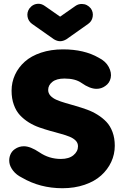

<svg xmlns="http://www.w3.org/2000/svg" viewBox="-20 -976 650 1012"><path d="M312 -715.8Q423.8 -715.8 500 -671.9Q537.1 -653.3 553.2 -623Q569.3 -592.8 563.5 -565.4Q557.6 -538.1 535.2 -522.9Q514.6 -507.8 488.8 -507.8Q453.6 -507.8 409.2 -539.1Q377 -562 319.8 -562Q277.8 -562 255.9 -544.4Q233.9 -526.9 233.9 -502Q233.9 -484.9 245.8 -471.7Q257.8 -458.5 278.1 -449.7Q298.3 -440.9 324.7 -433.3Q351.1 -425.8 380.4 -417.2Q409.7 -408.7 438.7 -398.2Q467.8 -387.7 494.1 -371.3Q520.5 -355 540.8 -333.7Q561 -312.5 573 -280.3Q585 -248 585 -208Q585 -162.6 566.2 -122.3Q547.4 -82 512.9 -51Q478.5 -20 425.8 -2Q373 16.1 309.1 16.1Q190.9 16.1 95.2 -40Q66.4 -54.2 49.6 -75.7Q32.7 -97.2 29.5 -118.4Q26.4 -139.6 33.9 -159.2Q41.5 -178.7 58.1 -189.9Q79.6 -205.1 106 -205.1Q140.1 -205.1 188 -172.9Q238.8 -138.2 300.8 -138.2Q343.3 -138.2 367.2 -158Q391.1 -177.7 391.1 -205.1Q391.1 -222.2 379.2 -234.6Q367.2 -247.1 346.9 -255.4Q326.7 -263.7 300.3 -270.8Q273.9 -277.8 244.9 -286.1Q215.8 -294.4 187 -304.4Q158.2 -314.5 131.8 -330.8Q105.5 -347.2 85.2 -368.9Q64.9 -390.6 53 -423.6Q41 -456.5 41 -498Q41 -542.5 59.1 -581.8Q77.1 -621.1 110.8 -651.1Q144.5 -681.2 196.5 -698.5Q248.5 -715.8 312 -715.8ZM134.8 -931.2Q153.8 -956.1 183.1 -956.1Q199.7 -956.1 215.8 -944.8L296.9 -888.2L377.9 -944.8Q392.6 -955.1 411.1 -955.1Q439.5 -955.1 459 -931.2Q472.7 -911.1 468.5 -887.5Q464.4 -863.8 444.8 -850.1L330.1 -769Q313 -758.8 296.9 -758.8Q281.2 -758.8 264.2 -769L148.9 -850.1Q129.4 -864.3 125.2 -887.7Q121.1 -911.1 134.8 -931.2Z"/></svg>

Font: LT Saeada
Style: Bold
Weight: 700
Designer: Daniel Lyons
Foundry: LyonsType
Version: Version 1.001